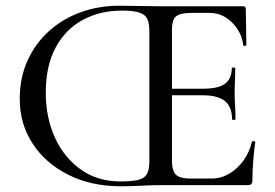

<svg xmlns="http://www.w3.org/2000/svg" viewBox="-20 -647 960 671"><path d="M403 4Q298 4 218 -36.5Q138 -77 93.5 -146Q49 -215 49 -301Q49 -376 76.5 -436Q104 -496 152 -539Q200 -582 263 -604.5Q326 -627 396 -627Q428 -627 468.5 -626Q509 -625 544 -625H830Q839 -625 839 -616L841 -490Q841 -487 835.5 -486.5Q830 -486 830 -489Q827 -518 811 -543.5Q795 -569 769.5 -585.5Q744 -602 711 -602H654Q625 -602 609 -597Q593 -592 587 -579Q581 -566 581 -543V-85Q581 -62 587 -48Q593 -34 607.5 -28.5Q622 -23 649 -23H720Q752 -23 781 -40Q810 -57 831 -86Q852 -115 860 -151Q861 -154 866.5 -153.5Q872 -153 872 -150Q868 -123 865 -85Q862 -47 862 -15Q862 0 847 0H543Q510 0 474 2Q438 4 403 4ZM791 -230Q791 -273 766.5 -293.5Q742 -314 688 -314H543V-337H691Q743 -337 766.5 -354.5Q790 -372 790 -409Q790 -411 796 -411Q802 -411 802 -409Q802 -378 801 -361Q800 -344 800 -325Q800 -302 801.5 -279Q803 -256 803 -230Q803 -228 797 -228Q791 -228 791 -230ZM400 -13Q440 -13 462 -18Q484 -23 493 -38Q502 -53 502 -82V-537Q502 -565 495 -580.5Q488 -596 467 -603Q446 -610 406 -610Q329 -610 268.5 -577Q208 -544 174 -480Q140 -416 140 -323Q140 -236 172 -166Q204 -96 262.5 -54.5Q321 -13 400 -13Z"/></svg>

Font: Cormorant Garamond Light Medium
Style: Regular
Weight: 500
Version: Version 4.001